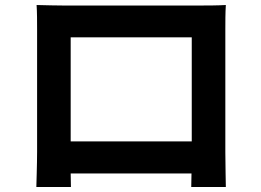

<svg xmlns="http://www.w3.org/2000/svg" viewBox="-20 -729 1040 766"><path d="M125 17H263L262 -37H744L743 17H881C881 13 879 -83 879 -122V-612C879 -642 879 -679 881 -709C845 -707 807 -707 782 -707H232C205 -707 167 -708 126 -709C128 -681 128 -640 128 -612V-123C128 -75 125 12 125 17ZM262 -165V-580H745V-165Z"/></svg>

Font: GenEiGothic-pro-Regular
Style: Bold
Weight: 700
Designer: Ryoko NISHIZUKA (kana & ideographs); Paul D. Hunt (Latin, Greek & Cyrillic); Wenlong ZHANG (bopomofo); Sandoll Communica
Foundry: Adobe Systems Incorporated; o_tamon
Version: Version 1.000.140830